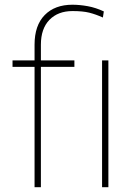

<svg xmlns="http://www.w3.org/2000/svg" viewBox="-20 -780 561 800"><path d="M150.4 0H124V-501.5H32.2V-528.3H124V-593.8Q124 -674.3 166.3 -717.3Q208.5 -760.3 281.7 -760.3Q312 -760.3 345.7 -754.2Q379.4 -748 412.6 -732.4L408.7 -707Q379.4 -720.2 352.3 -727.1Q325.2 -733.9 282.2 -733.9Q221.7 -733.9 186 -697.3Q150.4 -660.6 150.4 -593.8V-528.3H290V-501.5H150.4ZM431.6 -528.3V0H405.3V-528.3Z"/></svg>

Font: Vazirmatn RD Thin
Style: Regular
Weight: 100
Designer: Saber Rastikerdar
Foundry: Saber Rastikerdar
Version: Version 32.102